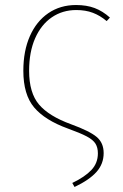

<svg xmlns="http://www.w3.org/2000/svg" viewBox="-20 -549 491 765"><path d="M418 -479 405 -465Q379 -487 350 -498Q321 -509 284 -509Q229 -509 186.5 -480Q144 -451 120 -396.5Q96 -342 96 -267Q96 -179 135.5 -132.5Q175 -86 263 -54Q337 -27 365 -3.5Q393 20 393 61Q393 104 364.5 136Q336 168 277 196L268 180Q318 156 344 128.5Q370 101 370 62Q370 39 360.5 23.5Q351 8 325.5 -5.5Q300 -19 250 -37Q159 -70 116 -121Q73 -172 73 -267Q73 -346 99 -405Q125 -464 172.5 -496.5Q220 -529 283 -529Q325 -529 357 -517Q389 -505 418 -479Z"/></svg>

Font: Fira Sans Thin
Style: Regular
Weight: 100
Designer: bBox Type GmbH & Carrois Corporate GbR & Edenspiekermann AG
Foundry: bBox Type GmbH & Carrois Corporate GbR & Edenspiekermann AG
Version: Version 4.301